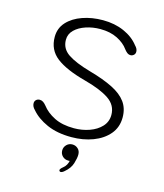

<svg xmlns="http://www.w3.org/2000/svg" viewBox="-121 -716 861 1007"><g transform="rotate(15 309.5 -212.0)"><path d="M310.5 10.5Q233 10.5 177.2 -14.2Q121.5 -39 89.5 -77Q73.5 -92.5 73.5 -110.5Q73.5 -121.5 81.2 -128.8Q89 -136 100.5 -136Q111 -136 119.5 -130.2Q128 -124.5 136 -114.5Q161 -81.5 204.2 -59.8Q247.5 -38 311.5 -38Q355.5 -38 395 -52Q434.5 -66 459 -92.5Q483.5 -119 483.5 -156Q483.5 -209 436.8 -240.5Q390 -272 303 -295Q196 -323.5 143.2 -364.2Q90.5 -405 90.5 -475Q90.5 -522.5 121.2 -556Q152 -589.5 202.8 -607.2Q253.5 -625 313.5 -625Q377 -625 428 -602.5Q479 -580 508.5 -541.5Q516 -534 520 -526.2Q524 -518.5 524 -510Q524 -498.5 516.2 -491.8Q508.5 -485 499 -485Q488.5 -485 480 -491.8Q471.5 -498.5 464.5 -508Q444 -537 404.8 -556.8Q365.5 -576.5 311.5 -576.5Q270.5 -576.5 233.8 -564.2Q197 -552 174 -529.5Q151 -507 151 -475.5Q151 -427.5 192.5 -399.5Q234 -371.5 317 -348Q393.5 -326.5 443.8 -301.2Q494 -276 519 -241.8Q544 -207.5 544 -158.5Q544 -105 512 -67.2Q480 -29.5 427 -9.5Q374 10.5 310.5 10.5ZM326.5 46Q344 46 357 57.8Q370 69.5 370 90Q370 109 361 138.2Q352 167.5 323 191.5Q317.5 196.5 312.5 199Q307.5 201.5 303.5 201.5Q299.5 201.5 297.2 198.5Q295 195.5 295 194Q295 190 299 185Q303 180 310 174.5Q320.5 166.5 326.5 155.5Q332.5 144.5 335 133Q333.5 133.5 330.8 133.5Q328 133.5 326.5 133.5Q308 133.5 295.2 121Q282.5 108.5 282.5 90Q282.5 72 295.2 59Q308 46 326.5 46Z"/></g></svg>

Font: Sono ExtraLight Monospace Light
Style: Regular
Weight: 300
Version: Version 2.112